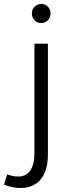

<svg xmlns="http://www.w3.org/2000/svg" viewBox="-77 -742 344 958"><path d="M175 -675Q175 -655 161.5 -641Q148 -627 129 -627Q109 -627 95.5 -641Q82 -655 82 -675Q82 -695 95.5 -708.5Q109 -722 129 -722Q149 -722 162 -708.5Q175 -695 175 -675ZM11 139Q52 140 73.5 109.5Q95 79 95 20V-524H162V28Q162 109 126.5 152.5Q91 196 25 196Q-15 196 -57 179L-41 128Q-14 138 11 139Z"/></svg>

Font: TypoPRO Montserrat
Style: Regular
Weight: 300
Designer: Julieta Ulanovsky
Foundry: Julieta Ulanovsky
Version: Version 6.001